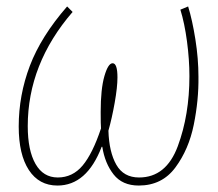

<svg xmlns="http://www.w3.org/2000/svg" viewBox="-20 -565 677 595"><path d="M38 -173Q38 -270 72.5 -361Q107 -452 188 -545L205 -528Q66 -367 66 -174Q66 -99 90 -57Q114 -15 159 -15Q205 -15 236 -52Q267 -89 293 -167Q292 -178 292 -218Q292 -289 303.5 -329Q315 -369 329 -369Q344 -369 344 -325Q344 -295 335.5 -247Q327 -199 316 -160Q318 -94 340.5 -54.5Q363 -15 411 -15Q495 -15 531 -112Q567 -209 567 -329Q567 -380 559.5 -436.5Q552 -493 539 -535L563 -545Q576 -503 585.5 -443Q595 -383 595 -327Q596 -255 580.5 -178.5Q565 -102 523.5 -46Q482 10 410 10Q359 10 332 -24.5Q305 -59 297 -110H295Q249 10 158 10Q101 10 69.5 -38Q38 -86 38 -173Z"/></svg>

Font: Noto Serif NarrowThin
Style: Italic
Weight: 250
Width: 4
Italic angle: -12°
Designer: Monotype Design Team
Foundry: Monotype Imaging Inc.
Version: Version 1.001